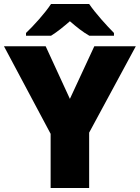

<svg xmlns="http://www.w3.org/2000/svg" viewBox="-20 -947 704 967"><path d="M429 -927H237C207 -881 149 -817 111 -781V-767H237C272 -789 297 -810 332 -840C367 -810 395 -787 430 -767H554V-781C520 -815 460 -881 429 -927ZM332 -449 210 -714H0L235 -273V0H429V-279L664 -714H455Z"/></svg>

Font: Noto Sans Thai Looped Black
Style: Regular
Weight: 900
Designer: Sasikarn Vongin, Ben Mitchell
Foundry: The Fontpad Ltd
Version: Version 1.001